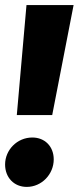

<svg xmlns="http://www.w3.org/2000/svg" viewBox="-22 -715 309 754"><path d="M44 -263H183L267 -695H82ZM83 19C142 19 189 -31 189 -89C189 -140 154 -175 105 -175C45 -175 -2 -126 -2 -69C-2 -18 33 19 83 19Z"/></svg>

Font: Fira Sans ExtraBold
Style: Italic
Weight: 800
Italic angle: -8°
Designer: bBox Type GmbH & Carrois Corporate GbR & Edenspiekermann AG
Foundry: bBox Type GmbH & Carrois Corporate GbR & Edenspiekermann AG
Version: Version 4.301;PS 004.301;hotconv 1.0.88;makeotf.lib2.5.64775